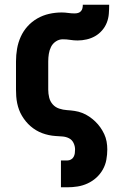

<svg xmlns="http://www.w3.org/2000/svg" viewBox="-20 -581 540 816"><path d="M239 215V101H266Q274 101 281.5 97Q289 93 293 85.5Q297 78 298 70Q299 62 299 54Q299 40 292.5 26.5Q286 13 273 6.5Q260 0 245 -1Q230 -2 215.5 -3Q201 -4 187 -7Q173 -10 159.5 -15Q146 -20 133.5 -27.5Q121 -35 110 -44.5Q99 -54 90 -65Q81 -76 73.5 -88.5Q66 -101 61 -114.5Q56 -128 53 -142.5Q50 -157 49 -171.5Q48 -186 48 -200V-320Q48 -347 52.5 -373.5Q57 -400 68 -424.5Q79 -449 97 -469Q115 -489 138.5 -502.5Q162 -516 188.5 -522Q215 -528 242 -528Q256 -528 269.5 -526Q283 -524 297 -524Q305 -524 312 -526Q319 -528 324 -533.5Q329 -539 330.5 -546.5Q332 -554 332 -561H444Q444 -542 442.5 -522.5Q441 -503 434 -485Q427 -467 414 -452Q401 -437 384.5 -427.5Q368 -418 348.5 -413.5Q329 -409 310 -409Q294 -409 278.5 -411.5Q263 -414 247 -414Q231 -414 217.5 -405Q204 -396 197 -382Q190 -368 187.5 -352Q185 -336 185 -320V-200Q185 -183 189 -166.5Q193 -150 204 -137.5Q215 -125 231.5 -119.5Q248 -114 264.5 -113Q281 -112 297.5 -109.5Q314 -107 329.5 -101Q345 -95 359 -85.5Q373 -76 385 -64.5Q397 -53 406.5 -39.5Q416 -26 423 -11Q430 4 433 20.5Q436 37 436 54Q436 76 432 98Q428 120 417 139.5Q406 159 389.5 174Q373 189 352.5 198.5Q332 208 310 211.5Q288 215 266 215Z"/></svg>

Font: Iosevka SS18 Heavy
Style: Regular
Weight: 900
Monospace: yes
Designer: Belleve Invis
Foundry: Belleve Invis
Version: Version 25.1.1; ttfautohint (v1.8.4)